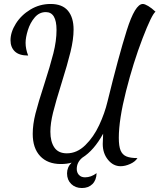

<svg xmlns="http://www.w3.org/2000/svg" viewBox="-20 -739 804 968"><path d="M579 -44Q579 -2 588 19.5Q597 41 617 49.5Q637 58 673 58Q662 76 636.5 87.5Q611 99 588 99Q551 99 524.5 66.5Q498 34 498 -13L500 -65Q454 19 395 56Q367 79 367 113Q367 131 378 143Q389 155 409 155Q439 155 467 134Q466 169 446 189Q426 209 393 209Q360 209 339 188.5Q318 168 318 135Q318 104 341 81Q317 88 287 88Q220 88 182.5 48Q145 8 145 -64Q145 -112 159 -167Q173 -222 203 -314Q233 -407 249 -470Q265 -533 265 -588Q265 -678 211 -678Q178 -678 155 -651Q132 -624 120.5 -587Q109 -550 109 -523Q109 -492 122 -459Q76 -459 54.5 -480Q33 -501 33 -536Q33 -577 60 -620Q87 -663 133.5 -691Q180 -719 235 -719Q294 -719 322.5 -685Q351 -651 351 -590Q351 -541 335.5 -477.5Q320 -414 291 -322Q261 -226 247.5 -171.5Q234 -117 234 -75Q234 -25 254 4.5Q274 34 317 34Q368 34 410 -7Q452 -48 480 -108Q508 -168 522 -227Q577 -452 619 -585.5Q661 -719 700 -719Q710 -719 727.5 -708.5Q745 -698 764 -680Q745 -666 698.5 -545Q652 -424 615.5 -280Q579 -136 579 -44Z"/></svg>

Font: Dancing Script
Style: Bold
Weight: 700
Designer: Pablo Impallari
Foundry: Pablo Impallari
Version: Version 2.000